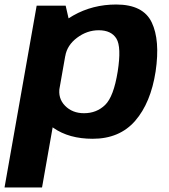

<svg xmlns="http://www.w3.org/2000/svg" viewBox="-70 -618 757 860"><path d="M-49.7 221.8H118.3L245.5 -499.1L224.1 -592.7H94.2ZM345.1 3.6Q465.6 3.6 535.5 -76.8Q605.3 -157.3 627 -297.7Q647.8 -438 609.5 -517.9Q571.2 -597.8 450.5 -597.8Q344.6 -597.8 257.8 -548.4Q171.1 -499.1 160.6 -439.2L222.3 -366.5Q230.3 -415.3 275.1 -448.9Q319.9 -482.5 372 -482.5Q428.5 -482.5 451.5 -445Q474.5 -407.5 457.1 -297Q439 -184.8 400.8 -147.9Q362.6 -110.9 306.4 -110.9Q254.1 -110.9 221.3 -144.4Q188.4 -177.9 197.3 -228.1L110.4 -154.2Q99.2 -94.3 169.1 -45.3Q239 3.6 345.1 3.6Z"/></svg>

Font: Anybody Thin
Style: Italic
Weight: 100
Italic angle: -10°
Designer: Tyler Finck
Foundry: Etcetera Type Company
Version: Version 1.114;gftools[0.9.25]